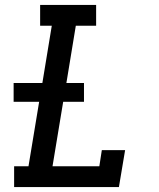

<svg xmlns="http://www.w3.org/2000/svg" viewBox="-20 -755 640 775"><path d="M37 0V-84H95L138 -344H35V-420H151L189 -651H142V-735H368V-651H286L248 -420H319V-344H235L192 -84H381L391 -149H485L460 0Z"/></svg>

Font: Iosevka Curly Slab MdEx
Style: Italic
Weight: 500
Width: 7
Italic angle: -9°
Monospace: yes
Designer: Belleve Invis
Foundry: Belleve Invis
Version: Version 11.0.0; ttfautohint (v1.8.3)